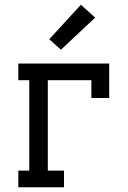

<svg xmlns="http://www.w3.org/2000/svg" viewBox="-20 -787 540 807"><path d="M57 0V-70H103V-450H57V-520H439V-375H364V-450H181V-70H249V0ZM236 -578 187 -622 320 -767 380 -713Z"/></svg>

Font: Iosevka Slab
Style: Regular
Weight: 400
Monospace: yes
Designer: Belleve Invis
Foundry: Belleve Invis
Version: Version 11.2.4; ttfautohint (v1.8.3)